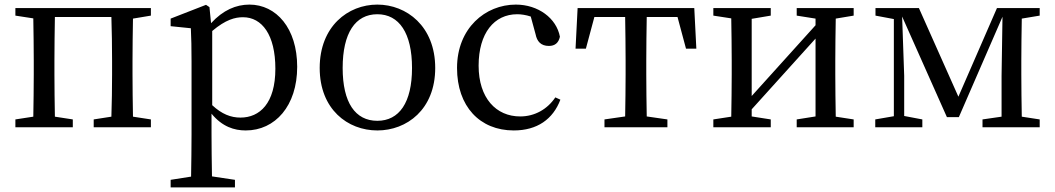

<svg xmlns="http://www.w3.org/2000/svg" viewBox="-20 -554 4594 836"><path d="M637 -486V-519H47V-486L125 -474C126 -418 127 -342 127 -289V-230C127 -177 126 -101 125 -46L47 -34V0H297V-34L219 -46C218 -101 217 -177 217 -230V-289C217 -344 218 -424 219 -480H465C467 -424 468 -344 468 -289V-230C468 -177 467 -101 465 -46L388 -34V0H637V-34L559 -46C558 -101 557 -177 557 -230V-289C557 -342 558 -418 559 -473Z M904 -419C963 -469 1004 -479 1038 -479C1121 -479 1179 -402 1179 -255C1179 -104 1111 -42 1027 -42C985 -42 946 -57 904 -96ZM892 -523 877 -533 723 -473V-440L811 -431C813 -387 814 -348 814 -287V31C814 90 813 153 812 215L723 229V262H1003V229L903 214C902 152 901 88 901 28V-59C948 -2 1000 14 1050 14C1178 14 1274 -93 1274 -263C1274 -431 1183 -534 1066 -534C1008 -534 951 -510 899 -453Z M1623 14C1751 14 1875 -77 1875 -258C1875 -440 1750 -534 1623 -534C1495 -534 1372 -439 1372 -258C1372 -78 1494 14 1623 14ZM1623 -28C1527 -28 1472 -107 1472 -258C1472 -410 1527 -492 1623 -492C1718 -492 1774 -410 1774 -258C1774 -107 1718 -28 1623 -28Z M2398 -130C2363 -78 2308 -47 2245 -47C2140 -47 2064 -127 2064 -268C2064 -410 2132 -492 2232 -492C2249 -492 2270 -489 2291 -482L2312 -405C2318 -374 2335 -354 2370 -354C2396 -354 2412 -367 2418 -394C2403 -475 2323 -534 2226 -534C2093 -534 1970 -431 1970 -258C1970 -91 2069 14 2217 14C2319 14 2388 -35 2420 -120Z M2930 -480 2967 -342H3012L3003 -519H2495L2486 -342H2531L2568 -480H2702C2703 -424 2704 -344 2704 -289V-230C2704 -177 2703 -102 2702 -47L2612 -34V0H2886V-34L2796 -47C2795 -102 2794 -177 2794 -230V-289C2794 -344 2795 -424 2796 -480Z M3697 -486V-519H3449V-486L3531 -473V-444L3253 -136V-472L3336 -486V-519H3086V-486L3164 -474C3165 -418 3166 -342 3166 -289V-230C3166 -177 3165 -101 3164 -46L3086 -34V0H3336V-34L3253 -47V-78L3531 -386V-47L3449 -34V0H3697V-34L3619 -46C3618 -101 3617 -177 3617 -230V-289C3617 -342 3618 -418 3619 -473Z M4507 -486V-519H4321L4153 -133L3981 -519H3792V-486L3872 -471V-48L3791 -34V0H3996V-34L3917 -49V-224L3908 -482L4103 -44H4155L4345 -481L4341 -224V-46L4258 -34V0H4507V-34L4429 -46C4428 -101 4427 -177 4427 -230V-289C4427 -342 4428 -418 4429 -473Z"/></svg>

Font: Source Han Serif JP Medium
Style: Regular
Weight: 500
Designer: Ryoko NISHIZUKA 西塚涼子 (kana & ideographs); Frank Grießhammer (Latin, Greek & Cyrillic); Wenlong ZHANG 张文龙 (bopomofo); San
Foundry: Adobe Systems Incorporated
Version: Version 1.001;PS 1.001;hotconv 16.6.54;makeotf.lib2.5.65590